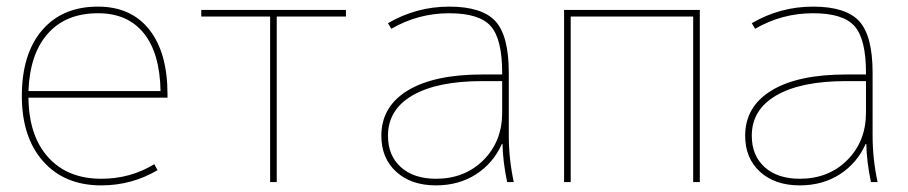

<svg xmlns="http://www.w3.org/2000/svg" viewBox="-20 -550 2742 580"><path d="M66 -275H465Q463 -389 414.5 -449.5Q366 -510 276 -510Q179 -510 124.5 -448.5Q70 -387 66 -275ZM66 -255Q67 -140 125.5 -75Q184 -10 286 -10Q374 -10 446 -54L456 -36Q378 10 286 10Q175 10 110.5 -62.5Q46 -135 46 -260Q46 -387 107 -458.5Q168 -530 276 -530Q376 -530 431 -460.5Q486 -391 486 -265V-255Z M1025 -500H816V0H796V-500H588V-520H1025Z M1498 -115H1496Q1470 -57 1418 -23.5Q1366 10 1297 10Q1222 10 1177 -31Q1132 -72 1132 -140Q1132 -228 1211.5 -276.5Q1291 -325 1437 -325H1497V-330Q1497 -432 1462.5 -471Q1428 -510 1337 -510Q1243 -510 1162 -463L1152 -480Q1238 -530 1337 -530Q1436 -530 1476.5 -486Q1517 -442 1517 -330V-140Q1517 -70 1532 0H1512Q1499 -62 1498 -115ZM1152 -140Q1152 -80 1191 -45Q1230 -10 1297 -10Q1384 -10 1440.5 -66.5Q1497 -123 1497 -210V-305H1437Q1301 -305 1226.5 -262Q1152 -219 1152 -140Z M1684 -520H2094V0H2074V-500H1704V0H1684Z M2597 -115H2595Q2569 -57 2517 -23.5Q2465 10 2396 10Q2321 10 2276 -31Q2231 -72 2231 -140Q2231 -228 2310.5 -276.5Q2390 -325 2536 -325H2596V-330Q2596 -432 2561.5 -471Q2527 -510 2436 -510Q2342 -510 2261 -463L2251 -480Q2337 -530 2436 -530Q2535 -530 2575.5 -486Q2616 -442 2616 -330V-140Q2616 -70 2631 0H2611Q2598 -62 2597 -115ZM2251 -140Q2251 -80 2290 -45Q2329 -10 2396 -10Q2483 -10 2539.5 -66.5Q2596 -123 2596 -210V-305H2536Q2400 -305 2325.5 -262Q2251 -219 2251 -140Z"/></svg>

Font: M PLUS 1p Thin
Style: Regular
Weight: 250
Version: Version 1.062